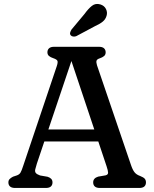

<svg xmlns="http://www.w3.org/2000/svg" viewBox="-20 -932 765 952"><path d="M179.4 -290H488.4L492 -230.6H174ZM240.3 -27.6Q240.3 -14.6 232.2 -7.3Q224 0 207.1 0H54.8Q38.2 0 29.9 -7.3Q21.6 -14.6 21.6 -27.6Q21.6 -37.4 27.3 -43.7Q33 -50 44.6 -56L63.1 -62.1Q75.6 -66.4 81.4 -75.7Q87.2 -85 95.5 -111L261.6 -604.2Q267.7 -622.6 264.9 -629.9Q262.1 -637.3 244.9 -643.2Q230.2 -647.9 222.6 -654.7Q215.1 -661.6 215.1 -672.4Q215.1 -685.4 223.4 -692.7Q231.7 -700 248.3 -700H470.7Q487.6 -700 495.8 -692.5Q503.9 -685.1 503.9 -672.4Q503.9 -661 496.1 -654.1Q488.3 -647.3 473 -642.2Q461.1 -638.3 458.7 -631Q456.2 -623.8 460.9 -608.4L628.8 -115.8Q637.3 -90.1 647 -77.9Q656.7 -65.7 674.7 -59.5Q691.6 -52.8 697.7 -45.8Q703.7 -38.7 703.7 -27.6Q703.7 -14.6 695.6 -7.3Q687.4 0 670.5 0H475.2Q458.4 0 450.2 -7.3Q442 -14.6 442 -27.6Q442 -38.4 448.3 -45.5Q454.6 -52.5 466.6 -56.2L503.6 -62.6Q516.2 -65.8 515.9 -76Q515.7 -86.2 508.4 -107.8L327.9 -648L340.7 -649L162.7 -120.4Q157 -102.7 154.7 -91.9Q152.3 -81.1 157.5 -74.4Q162.7 -67.7 178.7 -62L215.7 -55.6Q227.1 -52.1 233.7 -45.4Q240.3 -38.6 240.3 -27.6ZM398.9 -862.6Q417.9 -888.9 435.8 -903Q453.6 -917.1 477.2 -910.2Q496.8 -904.3 505.3 -887.7Q513.7 -871 508.4 -853.7Q503.4 -836.2 489.2 -824.6Q475 -813 450.6 -802.1L358.5 -752.9Q351.4 -749.8 343.5 -750.7Q335.5 -751.5 330.6 -757Q325.7 -763.4 328 -770.9Q330.2 -778.3 334.7 -785.7Z"/></svg>

Font: Fraunces SuperSoft
Style: Regular
Weight: 900
Version: Version 1.000;[b76b70a41]